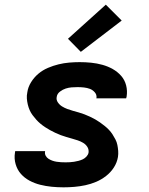

<svg xmlns="http://www.w3.org/2000/svg" viewBox="-20 -794 640 822"><path d="M252 8Q226 8 201 5.5Q176 3 152 -3Q128 -9 106.5 -20.5Q85 -32 69.5 -49.5Q54 -67 47 -91Q40 -115 44 -140L45 -147H173V-146Q171 -136 175.5 -127.5Q180 -119 188 -114Q196 -109 204.5 -106Q213 -103 222.5 -101.5Q232 -100 241.5 -99.5Q251 -99 261 -99Q270 -99 279 -99.5Q288 -100 297.5 -101.5Q307 -103 316.5 -105.5Q326 -108 334.5 -112Q343 -116 350 -123.5Q357 -131 359 -140Q361 -154 354 -165Q347 -176 336 -182.5Q325 -189 313 -193Q301 -197 288.5 -200.5Q276 -204 264 -207.5Q252 -211 240 -215.5Q228 -220 216.5 -225.5Q205 -231 194 -237Q183 -243 172.5 -250Q162 -257 152.5 -265Q143 -273 135 -282Q127 -291 119.5 -301Q112 -311 107 -322.5Q102 -334 99 -346.5Q96 -359 95 -372Q94 -385 97 -399Q100 -421 113 -442Q126 -463 144.5 -478.5Q163 -494 185.5 -503.5Q208 -513 230.5 -518.5Q253 -524 276 -526Q299 -528 321 -528Q346 -528 370.5 -525.5Q395 -523 418.5 -516.5Q442 -510 462.5 -498.5Q483 -487 498.5 -469.5Q514 -452 520 -428.5Q526 -405 522 -380L520 -373H392L393 -374Q395 -388 386 -398.5Q377 -409 365 -413.5Q353 -418 339.5 -419.5Q326 -421 312 -421Q299 -421 286.5 -420Q274 -419 261.5 -415Q249 -411 237 -402Q225 -393 223 -380Q220 -367 227.5 -356Q235 -345 245.5 -338.5Q256 -332 268 -327.5Q280 -323 292.5 -319.5Q305 -316 317.5 -312.5Q330 -309 341.5 -304.5Q353 -300 365 -294.5Q377 -289 387.5 -283Q398 -277 408 -270Q418 -263 428 -255Q438 -247 446.5 -238Q455 -229 461.5 -219Q468 -209 474 -197.5Q480 -186 482.5 -173.5Q485 -161 486 -148Q487 -135 485 -122Q481 -98 467.5 -77Q454 -56 434 -40.5Q414 -25 391.5 -15.5Q369 -6 345.5 -1Q322 4 298.5 6Q275 8 252 8ZM326 -572 271 -628 433 -774 501 -706Z"/></svg>

Font: Iosevka Aile Extrabold
Style: Italic
Weight: 800
Italic angle: -9°
Designer: Belleve Invis
Foundry: Belleve Invis
Version: Version 31.1.0; ttfautohint (v1.8.4)